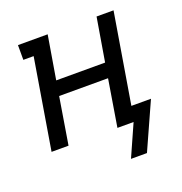

<svg xmlns="http://www.w3.org/2000/svg" viewBox="-123 -628 847 893"><g transform="rotate(-20 300.0 -181.5)"><path d="M375 157 445 0H365L403 -232H161L123 0H39L113 -447H62V-520H209L173 -305H415L451 -520H535L461 -74H558L454 157Z"/></g></svg>

Font: Iosevka HT Extended
Style: Italic
Weight: 400
Width: 7
Italic angle: -9°
Monospace: yes
Designer: Belleve Invis
Foundry: Belleve Invis
Version: Version 32.3.0; ttfautohint (v1.8.4)